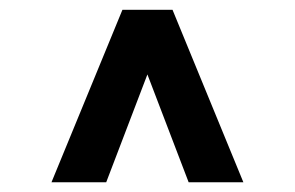

<svg xmlns="http://www.w3.org/2000/svg" viewBox="-20 -731 606 395"><path d="M198.5 -356H85.9L231.9 -710.9H312.1L287.5 -589ZM279 -589 254.5 -710.9H334.9L480.7 -356H368.1Z"/></svg>

Font: Heebo
Style: Regular
Weight: 400
Designer: Oded Ezer
Foundry: Ezer Type House
Version: Version 3.100